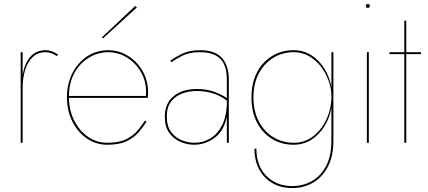

<svg xmlns="http://www.w3.org/2000/svg" viewBox="-20 -725 2173 975"><path d="M95 -460V-344Q104 -401 133 -435.5Q162 -470 212 -470Q229 -470 245.5 -463.5Q262 -457 275 -448L269 -440Q256 -449 241.5 -454.5Q227 -460 212 -460Q172 -460 146 -435Q120 -410 107.5 -369Q95 -328 95 -280V0H85V-460Z M675 -687 503 -530 497 -535 667 -695ZM724 -107Q709 -83 686.5 -56Q664 -29 626 -9.5Q588 10 525 10Q468 10 421.5 -21.5Q375 -53 347.5 -108Q320 -163 320 -232Q320 -274 330 -308Q350 -379 403.5 -424.5Q457 -470 530 -470Q583 -470 629 -442Q675 -414 703.5 -365.5Q732 -317 732 -254Q732 -248 731.5 -241Q731 -234 730 -228H330Q331 -163 357.5 -111.5Q384 -60 427.5 -30Q471 0 525 0Q584 0 620.5 -18Q657 -36 679 -62.5Q701 -89 716 -113ZM530 -460Q480 -460 434.5 -434Q389 -408 360 -358Q331 -308 330 -238H721Q726 -302 699.5 -352Q673 -402 627.5 -431Q582 -460 530 -460Z M851 -409 845 -417Q870 -435 906 -452.5Q942 -470 997 -470Q1072 -470 1107 -431Q1142 -392 1142 -320V0H1132V-132Q1117 -60 1069.5 -25Q1022 10 966 10Q931 10 896.5 -4.5Q862 -19 839.5 -50.5Q817 -82 817 -132Q817 -200 861.5 -236.5Q906 -273 979 -273Q1034 -273 1074.5 -256.5Q1115 -240 1132 -227V-320Q1132 -334 1129.5 -357Q1127 -380 1115 -404Q1103 -428 1074.5 -444Q1046 -460 995 -460Q943 -460 909 -443.5Q875 -427 851 -409ZM827 -133Q827 -85 848 -56Q869 -27 901.5 -13.5Q934 0 969 0Q1011 0 1048 -22Q1085 -44 1108.5 -90.5Q1132 -137 1132 -210V-214Q1100 -239 1060.5 -251Q1021 -263 979 -263Q941 -263 906 -250.5Q871 -238 849 -209.5Q827 -181 827 -133Z M1272 30H1282Q1282 117 1333 168.5Q1384 220 1464 220Q1518 220 1563 195Q1608 170 1635.5 118.5Q1663 67 1663 -10V-177Q1654 -127 1628 -84.5Q1602 -42 1562 -16Q1522 10 1470 10Q1410 10 1361.5 -19.5Q1313 -49 1285 -103Q1257 -157 1257 -230Q1257 -304 1285 -357.5Q1313 -411 1361.5 -440.5Q1410 -470 1470 -470Q1522 -470 1562 -444Q1602 -418 1628 -375.5Q1654 -333 1663 -283V-460H1673V-10Q1673 69 1644.5 122.5Q1616 176 1569 203Q1522 230 1464 230Q1407 230 1363.5 205Q1320 180 1296 134.5Q1272 89 1272 30ZM1267 -230Q1267 -160 1294.5 -108Q1322 -56 1368.5 -28Q1415 0 1473 0Q1528 0 1571 -33.5Q1614 -67 1638.5 -121Q1663 -175 1663 -235Q1663 -275 1649 -314.5Q1635 -354 1609.5 -387Q1584 -420 1549 -440Q1514 -460 1473 -460Q1415 -460 1368.5 -432Q1322 -404 1294.5 -352.5Q1267 -301 1267 -230Z M1838 -695Q1838 -705 1848 -705Q1858 -705 1858 -695Q1858 -685 1848 -685Q1838 -685 1838 -695ZM1843 -460H1853V0H1843Z M1958 -460H2033V-620H2043V-460H2118V-450H2043V0H2033V-450H1958Z"/></svg>

Font: Jost* Hairline
Style: Regular
Weight: 100
Version: Version 3.7